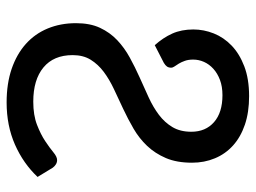

<svg xmlns="http://www.w3.org/2000/svg" viewBox="-116 -648 772 580"><g transform="rotate(90 270.0 -358.0)"><path d="M116.5 -439.5Q94 -464.5 81.5 -492.2Q69 -520 69 -556Q69 -587.5 81 -617.8Q93 -648 117.8 -671.8Q142.5 -695.5 180.5 -710Q218.5 -724.5 270.5 -724.5Q319 -724.5 356.5 -711.8Q394 -699 419.5 -676Q445 -653 458.2 -621.2Q471.5 -589.5 471.5 -552Q471.5 -506 457.5 -473.2Q443.5 -440.5 420.8 -416.5Q398 -392.5 368.8 -375.5Q339.5 -358.5 309 -344.2Q278.5 -330 249.2 -316.2Q220 -302.5 197.2 -285.5Q174.5 -268.5 160.5 -246Q146.5 -223.5 146.5 -191.5Q146.5 -134 183.8 -103.2Q221 -72.5 287 -72.5Q328 -72.5 357 -83.8Q386 -95 406.2 -108.5Q426.5 -122 440 -133.2Q453.5 -144.5 463.5 -144.5Q470.5 -144.5 476.5 -140.8Q482.5 -137 486.5 -131.5L514.5 -85.5Q474 -42.5 416.8 -17.2Q359.5 8 289.5 8Q232.5 8 188 -7.2Q143.5 -22.5 112.8 -50Q82 -77.5 66 -116.2Q50 -155 50 -201.5Q50 -244 64 -274Q78 -304 101.2 -326Q124.5 -348 153.8 -364Q183 -380 213.8 -393.8Q244.5 -407.5 274 -421Q303.5 -434.5 326.8 -452Q350 -469.5 364 -493Q378 -516.5 378 -550Q378 -593 349 -618.5Q320 -644 267.5 -644Q241.5 -644 221.5 -636.5Q201.5 -629 187.8 -616.5Q174 -604 167 -588.2Q160 -572.5 160 -555.5Q160 -541 163.8 -530.5Q167.5 -520 172.2 -512.2Q177 -504.5 180.8 -499Q184.5 -493.5 184.5 -489.5Q184.5 -481.5 181 -476.5Q177.5 -471.5 170 -467Z"/></g></svg>

Font: Lato 2
Style: Regular
Weight: 400
Designer: Lukasz Dziedzic with Adam Twardoch and Botio Nikoltchev
Foundry: tyPoland Lukasz Dziedzic
Version: Version 2.015; 2015-08-06; http://www.latofonts.com/